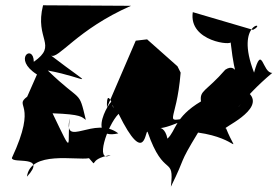

<svg xmlns="http://www.w3.org/2000/svg" viewBox="-20 -608 1051 727"><path d="M83 -242C30 -202 125 -224 25 -10C25 14 161 -24 82 61C95 -39 269 0 317 -9C355 33 306 -5 399 -21C338 13 385 -132 429 -177C532 32 530 -125 539 -108C601 71 641 -23 627 99C687 -22 652 22 730 -106C887 -84 881 -11 836 -122C811 -119 988 -193 923 -255C838 -140 898 -238 1011 -332C973 -331 973 -445 942 -333C866 -529 998 -526 938 -495L710 -562C693 -449 866 -434 853 -450C873 -274 884 -378 833 -344C761 -261 735 -267 741 -224C640 -164 647 -113 614 -83C598 -163 532 -84 696 -162C593 -147 648 -136 664 -333L652 -357L537 -459L494 -454L385 -201C382 -297 422 -166 406 -208C433 -291 284 -70 428 -103C337 -172 218 -43 244 -160C232 -64 263 -4 179 -179C290 -175 289 -165 305 -154C277 -272 291 -215 161 -341C314 -313 349 -263 173 -398C200 -381 271 -496 476 -586L143 -588C110 -457 201 -439 108 -374C107 -444 25 -386 120 -326Z"/></svg>

Font: Asimov Silicon
Style: Regular
Weight: 400
Designer: Google
Version: Version 2.000980; 2014